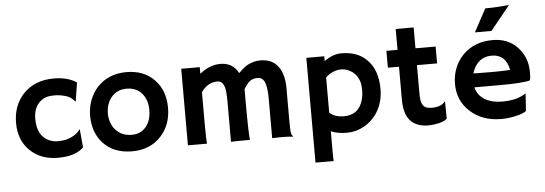

<svg xmlns="http://www.w3.org/2000/svg" viewBox="-56 -915 3616 1275"><g transform="rotate(-5 1752.5 -277.0)"><path d="M470.7 -47.4Q416 7.3 299.3 7.3Q186 7.3 114.3 -61.5Q41.5 -131.3 41.5 -247.1Q41.5 -364.7 113.3 -440.4Q189.5 -520 316.9 -520Q407.2 -520 468.3 -480.5L448.7 -355.5L445.3 -356Q421.9 -384.3 396 -393.1Q354 -407.7 312 -407.7Q270 -407.7 246.1 -397Q222.2 -386.2 205.1 -367.2Q170.9 -328.1 170.9 -263.7Q170.9 -149.4 250 -114.3Q277.3 -102.5 307.9 -102.5Q338.4 -102.5 361.1 -107.9Q383.8 -113.3 402.3 -122.6Q441.9 -142.1 456.1 -168L459.5 -166.5Z M535.6 -252.4Q535.6 -306.2 554 -355.2Q572.3 -404.3 606.4 -440.9Q681.2 -520 800.3 -520Q918.9 -520 988.8 -445.3Q1055.7 -374 1055.7 -260.3Q1055.7 -146.5 986.8 -71.8Q914.1 7.3 793.9 7.3Q669.9 7.3 599.6 -70.3Q535.6 -141.1 535.6 -252.4ZM654.3 -255.4Q654.3 -224.6 664.6 -195.8Q674.8 -167 693.8 -146.5Q734.4 -102.1 800.3 -102.1Q861.3 -102.1 896.5 -145.5Q930.7 -187.5 930.7 -254.9Q930.7 -323.2 895.5 -365.2Q857.9 -410.2 792.5 -410.2Q726.1 -410.2 688.5 -362.3Q654.3 -318.4 654.3 -255.4Z M1289.1 -141.1Q1289.1 -31.2 1293 0H1165.5V-510.3H1289.1V-466.3Q1356 -520 1426.3 -520Q1509.3 -520 1546.9 -448.2Q1584.5 -486.8 1609.4 -499Q1650.9 -520 1692.6 -520Q1734.4 -520 1763.7 -505.9Q1793 -491.7 1812 -465.8Q1850.6 -413.6 1850.6 -322.3V-127.9Q1850.6 -45.4 1853 -28.8Q1855.5 -12.2 1859.6 -7.3Q1863.8 -2.4 1866.7 1.5L1865.7 3.4Q1826.7 0 1808.1 0H1771.5Q1753.4 0 1727.1 1.5V-262.7Q1727.1 -377 1691.9 -398.4Q1680.2 -405.3 1664.3 -405.3Q1648.4 -405.3 1636.2 -401.6Q1624 -397.9 1613.3 -389.6Q1595.2 -376.5 1572.3 -337.9Q1572.8 -334 1572.8 -330.1Q1572.8 -326.2 1572.8 -201.2Q1572.8 -76.2 1578.6 0Q1537.1 0 1508.1 0Q1479 0 1452.6 1.5V-263.2Q1452.6 -342.8 1443.1 -366.7Q1433.6 -390.6 1422.9 -397.9Q1412.1 -405.3 1396.5 -405.3Q1332 -405.3 1289.1 -343.3Z M2119.1 -10.3V133.3Q2119.1 175.3 2121.1 188H1999.5V-510.3H2119.1V-478.5Q2178.2 -520 2232.4 -520Q2286.6 -520 2328.6 -504.9Q2370.6 -489.7 2402.3 -458Q2472.2 -389.2 2472.2 -261.7Q2472.2 -177.2 2432.6 -110.8Q2398.9 -54.7 2339.4 -21Q2286.6 8.8 2225.1 8.8Q2163.6 8.8 2119.1 -10.3ZM2119.1 -133.3Q2156.2 -102.1 2215.3 -102.1Q2312 -102.1 2340.3 -195.3Q2350.1 -227.1 2350.1 -263.4Q2350.1 -299.8 2343.3 -321.5Q2336.4 -343.3 2325.4 -359.1Q2314.5 -375 2300.8 -385.5Q2287.1 -396 2272.9 -402.3Q2248 -413.6 2221.7 -413.6Q2195.3 -413.6 2167 -401.4Q2138.7 -389.2 2119.1 -368.7Z M2801.3 -107.4Q2864.3 -107.4 2887.7 -140.1H2891.6L2893.1 -26.9Q2869.1 -2.9 2804.2 4.9Q2786.6 7.3 2760.5 7.3Q2734.4 7.3 2703.9 -2.4Q2673.3 -12.2 2651.9 -34.2Q2607.4 -79.6 2607.4 -176.3V-397.9H2533.7Q2533.2 -412.1 2533.2 -426.8V-502Q2533.2 -510.3 2533.7 -510.3H2607.4V-649.4H2727.1V-510.3H2861.3V-397.9H2727.1V-198.7Q2727.1 -122.1 2769.5 -111.3Q2783.2 -107.4 2801.3 -107.4Z M2967.8 -251Q2967.8 -308.1 2987.3 -356.9Q3006.8 -405.8 3042.5 -442.4Q3118.7 -520 3241.7 -520Q3345.7 -520 3408.7 -451.2Q3470.7 -384.8 3470.7 -284.2Q3470.7 -245.6 3464.8 -231.4Q3416 -217.8 3266.1 -217.8H3094.2Q3106.9 -165.5 3153.3 -136.5Q3199.7 -107.4 3273.9 -107.4Q3351.6 -107.4 3407.2 -135.3Q3421.9 -142.6 3429.2 -148.9Q3428.2 -128.4 3426.8 -106.9L3421.4 -30.8Q3384.3 -5.4 3301.3 4.4Q3276.9 7.3 3254.4 7.3Q3130.4 7.3 3049.3 -64.9Q2967.8 -137.7 2967.8 -251ZM3340.8 -312.5Q3320.8 -417.5 3226.6 -417.5Q3152.3 -417.5 3113.8 -353.5Q3102.1 -334 3095.7 -310.5Q3107.4 -310.1 3124.5 -309.6H3160.6Q3178.7 -309.1 3195.3 -309.1H3223.1Q3248 -309.1 3272 -309.6L3312 -311Q3328.1 -311.5 3340.8 -312.5ZM3211.9 -733.9Q3285.2 -733.9 3368.2 -742.2L3367.7 -738.8L3239.7 -581.1H3129.4Z"/></g></svg>

Font: Hammersmith One
Style: Regular
Weight: 400
Designer: Nicole Fally
Foundry: Nicole Fally
Version: Version 1.003